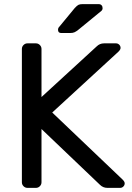

<svg xmlns="http://www.w3.org/2000/svg" viewBox="-20 -910 639 930"><path d="M379 -890H458Q467 -890 472 -884.5Q477 -879 477 -870Q477 -863 472 -858L361 -767Q350 -758 341.5 -754Q333 -750 319 -750H277Q261 -750 261 -766Q261 -774 266 -779L342 -871Q353 -883 360 -886.5Q367 -890 379 -890ZM574 -40Q584 -30 584 -22Q584 -13 577.5 -6.5Q571 0 562 0H500Q479 0 464 -15L181 -285V-27Q181 -16 173 -8Q165 0 154 0H113Q102 0 94 -8Q86 -16 86 -27V-673Q86 -684 94 -692Q102 -700 113 -700H154Q165 -700 173 -692Q181 -684 181 -673V-440L448 -685Q463 -700 484 -700H542Q551 -700 557.5 -693.5Q564 -687 564 -678Q564 -670 554 -660L233 -365Z"/></svg>

Font: Rubik
Style: Regular
Weight: 400
Designer: Hubert & Fischer
Foundry: Hubert & Fischer
Version: Version 1.100